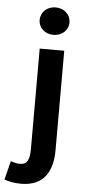

<svg xmlns="http://www.w3.org/2000/svg" viewBox="-107 -742 441 982"><g transform="rotate(5 113.5 -251.0)"><path d="M24 105C10 105 -4 101 -17 97L-22 96L-46 191L-42 193C-23 200 3 206 40 206C159 206 201 125 201 20V-491H75V22C75 79 64 105 24 105ZM215 -637C215 -679 181 -708 138 -708C96 -708 62 -679 62 -637C62 -596 96 -567 138 -567C181 -567 215 -596 215 -637Z"/></g></svg>

Font: Falling Sky
Style: Med
Weight: 500
Designer: Paul D. Hunt
Foundry: Adobe Systems Incorporated
Version: Version 1.02